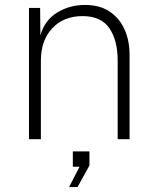

<svg xmlns="http://www.w3.org/2000/svg" viewBox="-20 -562 640 775"><path d="M97 0V-530H142L143 -420Q161 -481 211 -511.5Q261 -542 323 -542Q383 -542 423 -515Q463 -488 483 -442.5Q503 -397 503 -341V0H455V-317Q455 -399 421.5 -448Q388 -497 313 -497Q237 -497 191 -448Q145 -399 145 -317V0ZM259 193 301 111H274V49H341V106L293 193Z"/></svg>

Font: Geist Mono UltraLight
Style: Regular
Weight: 200
Monospace: yes
Designer: Basement.studio, Andrés Briganti, Mateo Zaragoza
Foundry: Basement.studio, Vercel, Andrés Briganti, Guido Ferreyra, Mateo Zaragoza
Version: Version 1.400; ttfautohint (v1.8.4.7-5d5b)